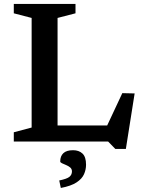

<svg xmlns="http://www.w3.org/2000/svg" viewBox="-20 -718 728 974"><path d="M618.5 37.5H565L528.5 0H201L202 -81.5H555.5L505 -41.5L600.5 -245.5L663 -244ZM272 -627V0H50V-47L140.5 -71V-627L50 -650.5V-698H363V-650.5ZM280.5 197.5Q319.5 189.5 332.2 179Q345 168.5 345 151.5Q345 139 336 131.5Q327 124 315.2 119.2Q303.5 114.5 294.5 110.2Q285.5 106 285.5 101Q285.5 74 301.5 59Q317.5 44 350.5 44Q380.5 44 398.5 61Q416.5 78 416.5 117.5Q416.5 142.5 406.2 165.8Q396 189 368.5 207.2Q341 225.5 288.5 235.5Z"/></svg>

Font: Newsreader 9pt Medium
Style: Regular
Weight: 500
Designer: Hugues Gentile
Foundry: Production Type
Version: Version 1.003